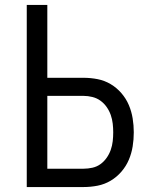

<svg xmlns="http://www.w3.org/2000/svg" viewBox="-20 -755 640 775"><path d="M88 0V-735H171V-441H317Q346 -441 374 -435.5Q402 -430 426.5 -415.5Q451 -401 470 -379Q489 -357 500 -331Q511 -305 515.5 -277Q520 -249 520 -221Q520 -192 515.5 -164Q511 -136 500 -110Q489 -84 470 -62Q451 -40 426.5 -25.5Q402 -11 374 -5.5Q346 0 317 0ZM317 -74Q335 -74 353 -78Q371 -82 385.5 -92.5Q400 -103 410.5 -118Q421 -133 427 -150Q433 -167 435 -185Q437 -203 437 -221Q437 -238 435 -256Q433 -274 427 -291Q421 -308 410.5 -323Q400 -338 385.5 -348.5Q371 -359 353 -363.5Q335 -368 317 -368H171V-74Z"/></svg>

Font: Nova Nerd Font
Style: Regular
Weight: 400
Designer: Belleve Invis
Foundry: Belleve Invis
Version: Version 24.1.4; ttfautohint (v1.8.4);Nerd Fonts 3.1.1